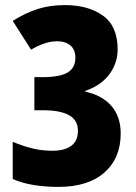

<svg xmlns="http://www.w3.org/2000/svg" viewBox="-20 -722 536 754"><path d="M442 -528Q442 -475 410 -431Q378 -387 315 -365V-362Q381 -348 417.5 -306Q454 -264 454 -198Q454 -101 390 -44.5Q326 12 209 12Q158 12 112 4.5Q66 -3 30 -19V-165Q71 -148 108 -139Q145 -130 186 -130Q234 -130 260 -149.5Q286 -169 286 -208Q286 -251 250.5 -270Q215 -289 152 -289H115V-419H146Q214 -419 245 -437Q276 -455 276 -495Q276 -527 256.5 -543.5Q237 -560 204 -560Q158 -560 102 -527L30 -640Q81 -672 129 -687Q177 -702 235 -702Q327 -702 384.5 -660.5Q442 -619 442 -528Z"/></svg>

Font: Noto Sans Kannada ExtraCondensed Black
Style: Regular
Weight: 900
Width: 2
Designer: Jelle Bosma - Monotype Design Team
Foundry: Monotype Imaging Inc.
Version: Version 2.005; ttfautohint (v1.8.4.7-5d5b)